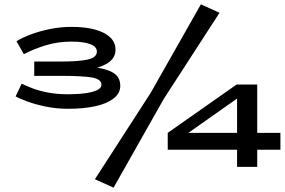

<svg xmlns="http://www.w3.org/2000/svg" viewBox="-20 -758 1314 886"><path d="M295 -256Q240 -256 192 -266Q144 -276 108 -289Q72 -302 52 -313L80 -372Q96 -364 126 -352Q156 -340 198.5 -331.5Q241 -323 294 -323Q340 -323 375 -328Q410 -333 429 -342.5Q448 -352 448 -367Q448 -393 404 -400.5Q360 -408 258 -408H138V-474H258Q345 -474 386 -483.5Q427 -493 427 -520Q427 -543 396 -554.5Q365 -566 309 -566Q248 -566 193 -549.5Q138 -533 90 -508L56 -568Q84 -585 124.5 -600Q165 -615 213 -624.5Q261 -634 311 -634Q372 -634 417 -622Q462 -610 487.5 -586.5Q513 -563 513 -528Q513 -495 485.5 -473Q458 -451 407.5 -440.5Q357 -430 287 -430V-453Q357 -453 413 -447.5Q469 -442 502 -422.5Q535 -403 535 -362Q535 -327 503.5 -303Q472 -279 418.5 -267.5Q365 -256 295 -256ZM675 -329 907 -738 993 -699 736 -302 504 108 418 69ZM811 -118 754 -145 1072 -368H1166ZM754 -67V-145H1274V-67ZM1074 -368H1167V12H1074Z"/></svg>

Font: BioRhyme Expanded SemiBold
Style: Regular
Weight: 600
Width: 7
Designer: Aoife Mooney
Foundry: Aoife Mooney Type
Version: Version 1.600;gftools[0.9.33]